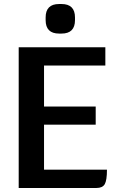

<svg xmlns="http://www.w3.org/2000/svg" viewBox="-20 -935 600 955"><path d="M512 -91Q512 -38 501 -19Q490 0 460 0H73V-700H504V-609H199V-405H456V-315H199V-91ZM207 -835V-848Q207 -915 274 -915H286Q353 -915 353 -848V-835Q353 -768 286 -768H274Q207 -768 207 -835Z"/></svg>

Font: Krub SemiBold
Style: Regular
Weight: 600
Version: Version 1.000; ttfautohint (v1.6)